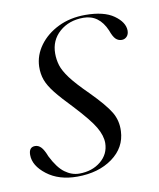

<svg xmlns="http://www.w3.org/2000/svg" viewBox="-59 -487 451 543"><g transform="rotate(-10 166.0 -215.0)"><path d="M127.5 0.5Q164.5 0.5 189.2 -19.8Q214 -40 214.5 -72Q214.5 -93.5 200 -118.2Q185.5 -143 143.5 -188Q114 -218.5 97.2 -239.5Q80.5 -260.5 74 -278.2Q67.5 -296 68 -317Q69 -349.5 89.2 -377.2Q109.5 -405 143.8 -421.8Q178 -438.5 221.5 -438.5Q275 -438.5 303.2 -418.5Q331.5 -398.5 332 -374.5Q332 -363.5 326 -357.2Q320 -351 311.5 -351Q301.5 -351 294.2 -358Q287 -365 280.5 -383.5Q260 -431.5 215 -431.5Q173.5 -431.5 146.2 -407.5Q119 -383.5 119 -345.5Q119 -328 124 -311.5Q129 -295 145.2 -273.2Q161.5 -251.5 195.5 -218Q236.5 -176.5 251 -152Q265.5 -127.5 264 -97.5Q262 -50.5 221.8 -21.2Q181.5 8 120.5 8Q68 8 33.8 -18.2Q-0.5 -44.5 -0.5 -75.5Q-0.5 -98 17.5 -98Q27 -98 34.5 -90.2Q42 -82.5 49.5 -63Q67 -28 86.5 -13.8Q106 0.5 127.5 0.5Z"/></g></svg>

Font: Fraunces 144pt Light
Style: Italic
Weight: 300
Italic angle: -16°
Version: Version 1.000;[0bf87f6ff]